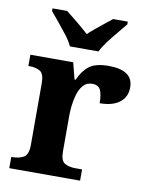

<svg xmlns="http://www.w3.org/2000/svg" viewBox="-86 -829 694 892"><g transform="rotate(10 261.5 -383.0)"><path d="M20 0V-53H23Q57 -53 78.5 -65.5Q100 -78 100 -125V-415Q100 -459 80.5 -471Q61 -483 28 -483H25V-536H227L247 -458H252Q272 -503 302 -525.5Q332 -548 393 -548Q508 -548 508 -467Q508 -421 474.5 -395.5Q441 -370 381 -370Q381 -411 371 -432Q361 -453 332 -453Q306 -453 290 -435Q274 -417 266 -390.5Q258 -364 255 -337Q252 -310 252 -293V-120Q252 -76 272 -64.5Q292 -53 322 -53H354V0ZM199 -606Q189 -629 168.5 -655.5Q148 -682 126.5 -708Q105 -734 89 -753V-766H158Q179 -750 211.5 -723Q244 -696 266 -676Q281 -690 301 -706.5Q321 -723 341 -739Q361 -755 375 -766H444V-753Q429 -734 407 -708Q385 -682 365 -655.5Q345 -629 334 -606Z"/></g></svg>

Font: Noto Serif Thai
Style: Bold
Weight: 700
Designer: Monotype Design Team
Foundry: Monotype Imaging Inc.
Version: Version 2.002; ttfautohint (v1.8.4.7-5d5b)